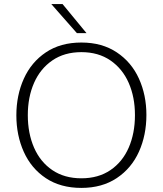

<svg xmlns="http://www.w3.org/2000/svg" viewBox="-20 -902 796 939"><path d="M60 0ZM60 -338Q60 -436 96.5 -517Q133 -598 204.5 -646Q276 -694 378 -694Q479 -694 551 -646Q623 -598 659.5 -517.5Q696 -437 696 -340Q696 -241 659.5 -160Q623 -79 551 -31Q479 17 378 17Q276 17 204.5 -30.5Q133 -78 96.5 -159Q60 -240 60 -338ZM640 -339Q640 -427 609.5 -496.5Q579 -566 520 -606.5Q461 -647 378 -647Q295 -647 236 -606.5Q177 -566 146.5 -496.5Q116 -427 116 -339Q116 -250 146.5 -180Q177 -110 236 -70Q295 -30 378 -30Q461 -30 520 -70Q579 -110 609.5 -180Q640 -250 640 -339ZM231 -882H286L403 -740H356Z"/></svg>

Font: Martel Sans ExtraLight
Style: Regular
Weight: 275
Designer: Dan Reynolds and Mathieu Réguer
Foundry: Dan Reynolds and Mathieu Réguer
Version: Version 1.002; ttfautohint (v1.1) -l 5 -r 5 -G 72 -x 0 -D la